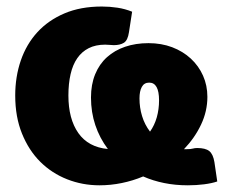

<svg xmlns="http://www.w3.org/2000/svg" viewBox="-20 -546 680 574"><path d="M426 -299Q411 -299 404 -286.2Q397 -273.5 397 -252Q397 -224 404.8 -198.8Q412.5 -173.5 428.5 -152.5Q442 -171.5 448.8 -195.5Q455.5 -219.5 455.5 -246Q455.5 -299 426 -299ZM629.5 -3.5Q613.5 2 590.2 5Q567 8 541.5 8Q504 8 470.8 1.2Q437.5 -5.5 408 -18.5Q377 -5.5 344 1.2Q311 8 277.5 8Q226.5 8 180.8 -10Q135 -28 100.5 -62.2Q66 -96.5 45.8 -146.5Q25.5 -196.5 25.5 -260.5Q25.5 -316.5 42.2 -365.2Q59 -414 91.8 -449.8Q124.5 -485.5 172.8 -506Q221 -526.5 284.5 -526.5Q308 -526.5 331 -523Q354 -519.5 375 -511L365.5 -449.5Q362 -425.5 350.5 -418.2Q339 -411 320 -411Q315 -411 307.8 -411.8Q300.5 -412.5 294.5 -412.5Q266 -412.5 245.2 -402Q224.5 -391.5 211 -372Q197.5 -352.5 191 -324.2Q184.5 -296 184.5 -260.5Q184.5 -190.5 214.2 -148.2Q244 -106 302.5 -100.5Q278 -133 265 -171.8Q252 -210.5 252 -254.5Q252 -293.5 264.5 -324Q277 -354.5 299.8 -375Q322.5 -395.5 354 -406.2Q385.5 -417 424 -417Q462.5 -417 494.8 -404.8Q527 -392.5 550.5 -370.8Q574 -349 587 -319.8Q600 -290.5 600 -256.5Q600 -213.5 581.2 -173.8Q562.5 -134 530 -100H538Q550.5 -100 556.5 -101.8Q562.5 -103.5 569.5 -103.5Q594 -103.5 605.5 -94.5Q617 -85.5 621 -61.5Z"/></svg>

Font: Lato
Style: Regular
Weight: 900
Designer: Lukasz Dziedzic with Adam Twardoch and Botio Nikoltchev
Foundry: tyPoland Lukasz Dziedzic
Version: Version 2.010; 2014-09-01; http://www.latofonts.com/; ttfaut